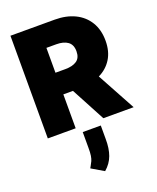

<svg xmlns="http://www.w3.org/2000/svg" viewBox="-187 -835 1042 1278"><g transform="rotate(-20 334.0 -196.0)"><path d="M46.9 0V-727.3H360.8Q441.8 -727.3 502.5 -697.8Q563.2 -668.3 596.9 -612.9Q630.7 -557.5 630.7 -480.1Q630.7 -404.5 597.8 -351.9Q565 -299.4 507.1 -271.3L654.8 0H440.3L312.5 -240.1H244.3V0ZM244.3 -393.5H313.9Q365.8 -393.5 395.2 -413.5Q424.7 -433.6 424.7 -480.1Q424.7 -527 395.2 -548.3Q365.8 -569.6 313.9 -569.6H244.3ZM407.7 39.8V136.4Q408.4 202.4 390.8 250.7Q373.2 299 331 335.2L244.3 284.1Q246.8 279.8 248.9 275.7Q251.1 271.7 253.2 268.1Q261.4 254.3 267.4 240.8Q273.4 227.3 276.8 206.3Q280.2 185.4 279.8 149.1V39.8Z"/></g></svg>

Font: Inter UI Black
Style: Regular
Weight: 900
Designer: Rasmus Andersson
Foundry: rsms
Version: 3.2;8d6f07862